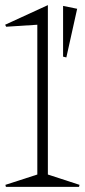

<svg xmlns="http://www.w3.org/2000/svg" viewBox="-40 -726 331 746"><path d="M-16.1 -622.1 -20 -629.9 146 -706.1V-47.9L269 -7.8L267.1 0H-17.1L-19 -7.8L105 -47.9V-629.9ZM205.1 -505.9V-703.1L259.8 -691.9L217.8 -502.9Z"/></svg>

Font: Halibut Thin
Style: Regular
Weight: 250
Designer: Matteo Maggi
Foundry: Collletttivo
Version: Version 3.080 | FøM Fix